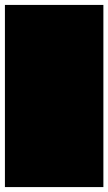

<svg xmlns="http://www.w3.org/2000/svg" viewBox="-20 -760 440 780"><path d="M0 0H400V-740H0ZM0 0Q0 0 0 0Q0 0 0 0Q0 0 0 0Q0 0 0 0Q0 0 0 0Q0 0 0 0H400Q400 0 400 0Q400 0 400 0Q400 0 400 0Q400 0 400 0Q400 0 400 0Q400 0 400 0ZM0 -740Q0 -740 0 -740Q0 -740 0 -740Q0 -740 0 -740Q0 -740 0 -740Q0 -740 0 -740Q0 -740 0 -740H400Q400 -740 400 -740Q400 -740 400 -740Q400 -740 400 -740Q400 -740 400 -740Q400 -740 400 -740Q400 -740 400 -740Z"/></svg>

Font: Wavefont
Style: Regular
Weight: 400
Monospace: yes
Version: Version 3.003